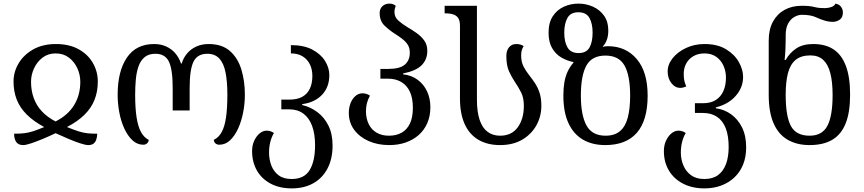

<svg xmlns="http://www.w3.org/2000/svg" viewBox="-20 -792 4786 1064"><path d="M108 12Q84 12 71.5 -3Q59 -18 58 -51Q92 -51 116 -54Q140 -57 164.5 -65Q189 -73 225 -88Q167 -119 129 -156.5Q91 -194 73 -239.5Q55 -285 55 -340Q55 -394 83.5 -441.5Q112 -489 164.5 -518.5Q217 -548 290 -548Q364 -548 416 -519Q468 -490 495 -442.5Q522 -395 522 -340Q522 -284 503.5 -238Q485 -192 447 -155Q409 -118 351 -88Q391 -72 416 -64Q441 -56 464 -53.5Q487 -51 519 -51Q518 -31 513 -17Q508 -3 497.5 4.5Q487 12 469 12Q454 12 423.5 2Q393 -8 357 -23.5Q321 -39 288 -54Q255 -38 219 -23Q183 -8 153.5 2Q124 12 108 12ZM288 -119Q357 -154 391 -210Q425 -266 425 -339Q425 -378 408.5 -414Q392 -450 361.5 -473Q331 -496 288 -496Q246 -496 215.5 -472.5Q185 -449 168.5 -413Q152 -377 152 -339Q152 -290 167 -248.5Q182 -207 212.5 -174.5Q243 -142 288 -119Z M774 10Q740 10 713.5 -15Q687 -40 668.5 -80.5Q650 -121 641 -170Q632 -219 632 -267Q632 -397 683 -472.5Q734 -548 834 -548Q872 -548 902 -534Q932 -520 952.5 -495.5Q973 -471 983 -440H987Q996 -471 1016.5 -495.5Q1037 -520 1067.5 -534Q1098 -548 1136 -548Q1210 -548 1254 -509.5Q1298 -471 1317.5 -407Q1337 -343 1337 -267Q1337 -218 1327.5 -169Q1318 -120 1299.5 -79.5Q1281 -39 1255 -14.5Q1229 10 1195 10Q1182 10 1173.5 2Q1165 -6 1165 -17Q1192 -30 1208.5 -60Q1225 -90 1232.5 -141Q1240 -192 1240 -267Q1240 -339 1230 -390Q1220 -441 1195.5 -467.5Q1171 -494 1129 -494Q1074 -494 1052.5 -450.5Q1031 -407 1031 -305V-180H937V-305Q937 -407 916 -450.5Q895 -494 841 -494Q803 -494 780.5 -474.5Q758 -455 747 -422.5Q736 -390 732.5 -349.5Q729 -309 729 -267Q729 -192 737 -141Q745 -90 761.5 -60Q778 -30 804 -17Q804 -6 795.5 2Q787 10 774 10Z M1597 252Q1529 252 1479.5 225.5Q1430 199 1403.5 152.5Q1377 106 1377 45Q1377 14 1388.5 -11.5Q1400 -37 1418.5 -52.5Q1437 -68 1458 -68Q1468 -68 1478 -65Q1488 -62 1498 -55Q1485 -33 1478 -5.5Q1471 22 1471 54Q1471 91 1483.5 124.5Q1496 158 1523.5 179Q1551 200 1596 200Q1666 200 1696 150.5Q1726 101 1726 13Q1726 -50 1709.5 -94.5Q1693 -139 1661 -162.5Q1629 -186 1584 -186H1539V-240H1584Q1627 -240 1655 -255.5Q1683 -271 1697 -300.5Q1711 -330 1711 -371Q1711 -407 1697.5 -435Q1684 -463 1657.5 -479.5Q1631 -496 1592 -496V-542Q1664 -542 1711 -517Q1758 -492 1781.5 -454Q1805 -416 1805 -376Q1805 -309 1764.5 -266.5Q1724 -224 1655 -215V-210Q1701 -199 1739 -170.5Q1777 -142 1800 -96Q1823 -50 1823 14Q1823 90 1794 143.5Q1765 197 1714.5 224.5Q1664 252 1597 252Z M2137 12Q2073 12 2022.5 -10.5Q1972 -33 1942.5 -73Q1913 -113 1913 -167Q1913 -194 1922 -218.5Q1931 -243 1948.5 -259Q1966 -275 1990 -275Q1999 -275 2009.5 -272Q2020 -269 2030 -262Q2018 -239 2013 -219Q2008 -199 2008 -172Q2009 -132 2024.5 -102Q2040 -72 2068.5 -56Q2097 -40 2135 -40Q2176 -40 2205.5 -56.5Q2235 -73 2251.5 -107Q2268 -141 2268 -195Q2268 -248 2251.5 -283.5Q2235 -319 2204 -337.5Q2173 -356 2130 -356H2088V-410H2130Q2195 -410 2223 -433.5Q2251 -457 2251 -500Q2251 -527 2239 -545Q2227 -563 2208 -577.5Q2189 -592 2168 -605Q2137 -625 2110.5 -650.5Q2084 -676 2084 -720Q2084 -743 2099 -757.5Q2114 -772 2139 -772Q2150 -772 2158.5 -768.5Q2167 -765 2173 -760Q2166 -742 2166 -726Q2166 -697 2187.5 -678Q2209 -659 2237 -642Q2263 -627 2288.5 -609Q2314 -591 2331 -567.5Q2348 -544 2348 -510Q2348 -462 2316.5 -430.5Q2285 -399 2214 -385V-380Q2261 -375 2295 -349.5Q2329 -324 2347 -285Q2365 -246 2365 -198Q2365 -149 2348 -110Q2331 -71 2300.5 -44Q2270 -17 2228.5 -2.5Q2187 12 2137 12Z M2751 12Q2681 12 2631 -17.5Q2581 -47 2555 -104.5Q2529 -162 2529 -246V-650Q2529 -673 2521.5 -688Q2514 -703 2496 -710.5Q2478 -718 2448 -718H2444V-760H2623V-239Q2623 -172 2638 -127.5Q2653 -83 2682 -61.5Q2711 -40 2751 -40Q2816 -40 2849.5 -87Q2883 -134 2883 -205Q2883 -250 2868 -279.5Q2853 -309 2834 -337Q2815 -365 2800.5 -397.5Q2786 -430 2786 -482Q2786 -512 2801 -530Q2816 -548 2841 -548Q2855 -548 2865.5 -544.5Q2876 -541 2882 -536Q2875 -526 2871.5 -513.5Q2868 -501 2868 -486Q2868 -449 2881 -424Q2894 -399 2912 -376Q2928 -356 2943.5 -333Q2959 -310 2969.5 -279.5Q2980 -249 2980 -206Q2980 -147 2952.5 -97.5Q2925 -48 2874 -18Q2823 12 2751 12Z M3334 12Q3262 12 3210 -18.5Q3158 -49 3130 -110Q3102 -171 3102 -262Q3102 -303 3107.5 -335.5Q3113 -368 3125.5 -395Q3138 -422 3158 -445V-448Q3122 -455 3090.5 -473.5Q3059 -492 3039.5 -525.5Q3020 -559 3020 -611Q3020 -666 3043 -701.5Q3066 -737 3104 -754.5Q3142 -772 3186 -772Q3228 -772 3266 -755Q3304 -738 3327.5 -705Q3351 -672 3351 -623Q3351 -595 3343.5 -573Q3336 -551 3321 -535V-532Q3325 -534 3332.5 -535Q3340 -536 3349 -536Q3448 -536 3508.5 -465Q3569 -394 3569 -262Q3569 -125 3509.5 -56.5Q3450 12 3334 12ZM3336 -40Q3386 -40 3416 -65.5Q3446 -91 3459 -140.5Q3472 -190 3472 -262Q3472 -373 3441 -428.5Q3410 -484 3335 -484Q3260 -484 3229.5 -428.5Q3199 -373 3199 -262Q3199 -154 3230 -97Q3261 -40 3336 -40ZM3186 -498Q3230 -498 3247 -529Q3264 -560 3264 -611Q3264 -661 3246.5 -692.5Q3229 -724 3185 -724Q3142 -724 3124.5 -692.5Q3107 -661 3107 -611Q3107 -560 3125 -529Q3143 -498 3186 -498Z M3884 252Q3816 252 3765 225.5Q3714 199 3686.5 152.5Q3659 106 3659 45Q3659 14 3670.5 -11.5Q3682 -37 3700.5 -52.5Q3719 -68 3740 -68Q3750 -68 3760 -65Q3770 -62 3780 -55Q3767 -33 3760 -5.5Q3753 22 3753 54Q3753 91 3767 124.5Q3781 158 3809.5 179Q3838 200 3883 200Q3930 200 3959.5 178Q3989 156 4003.5 116.5Q4018 77 4018 23Q4018 -40 4001.5 -82Q3985 -124 3953 -145Q3921 -166 3876 -166H3831V-220H3876Q3919 -220 3947 -238Q3975 -256 3989 -288Q4003 -320 4003 -361Q4003 -397 3989.5 -427.5Q3976 -458 3949.5 -477Q3923 -496 3884 -496Q3849 -496 3823 -481Q3797 -466 3783 -440.5Q3769 -415 3769 -383Q3769 -364 3771.5 -349Q3774 -334 3783 -313Q3774 -309 3766 -307Q3758 -305 3750 -305Q3721 -305 3700.5 -331.5Q3680 -358 3680 -396Q3680 -435 3707.5 -469.5Q3735 -504 3781.5 -526Q3828 -548 3884 -548Q3956 -548 4003.5 -519Q4051 -490 4074.5 -448Q4098 -406 4098 -366Q4098 -307 4057 -260.5Q4016 -214 3947 -197V-192Q3993 -186 4031 -159Q4069 -132 4092 -86Q4115 -40 4115 24Q4115 78 4098 120Q4081 162 4049.5 191.5Q4018 221 3976 236.5Q3934 252 3884 252Z M4466 12Q4396 12 4345 -17.5Q4294 -47 4267 -108.5Q4240 -170 4240 -266V-568Q4240 -629 4263.5 -672Q4287 -715 4328 -737.5Q4369 -760 4423 -760Q4449 -760 4466 -758Q4483 -756 4498 -752Q4511 -749 4523 -748Q4535 -747 4551 -747Q4570 -747 4587 -753Q4604 -759 4610 -772Q4631 -768 4641 -754Q4651 -740 4651 -723Q4651 -695 4633.5 -683Q4616 -671 4596 -671Q4572 -671 4549.5 -678Q4527 -685 4507 -694Q4491 -702 4471 -706Q4451 -710 4424 -710Q4403 -710 4382 -698Q4361 -686 4347.5 -661.5Q4334 -637 4334 -597V-570Q4334 -546 4332.5 -515.5Q4331 -485 4328 -460H4334Q4356 -499 4392.5 -523.5Q4429 -548 4487 -548Q4554 -548 4599 -518.5Q4644 -489 4667.5 -427Q4691 -365 4691 -267Q4691 -170 4666.5 -108.5Q4642 -47 4592.5 -17.5Q4543 12 4466 12ZM4467 -40Q4536 -40 4565 -94.5Q4594 -149 4594 -266Q4594 -337 4581.5 -386Q4569 -435 4542 -460Q4515 -485 4471 -485Q4419 -485 4389 -460Q4359 -435 4346.5 -386.5Q4334 -338 4334 -267Q4334 -149 4362.5 -94.5Q4391 -40 4467 -40Z"/></svg>

Font: Noto Serif Georgian
Style: Regular
Weight: 400
Designer: Monotype Design Team, Akaki Razmadze
Foundry: Google LLC
Version: Version 2.002